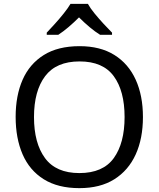

<svg xmlns="http://www.w3.org/2000/svg" viewBox="-20 -964 821 994"><path d="M720 -358Q720 -247 682.5 -164.5Q645 -82 572 -36Q499 10 391 10Q280 10 206.5 -36Q133 -82 97 -165Q61 -248 61 -359Q61 -469 97 -551Q133 -633 206.5 -679Q280 -725 392 -725Q499 -725 572 -679.5Q645 -634 682.5 -551.5Q720 -469 720 -358ZM156 -358Q156 -223 213 -145.5Q270 -68 391 -68Q513 -68 569 -145.5Q625 -223 625 -358Q625 -493 569 -569.5Q513 -646 392 -646Q271 -646 213.5 -569.5Q156 -493 156 -358ZM435 -944Q447 -922 469.5 -894.5Q492 -867 516.5 -840.5Q541 -814 560 -795V-784H498Q472 -800 444 -823.5Q416 -847 389 -874Q362 -847 335 -824Q308 -801 282 -784H222V-795Q241 -815 264.5 -841Q288 -867 310 -894.5Q332 -922 345 -944Z"/></svg>

Font: Noto Serif Ottoman Siyaq
Style: Regular
Weight: 400
Designer: Sérgio Martins
Version: Version 1.005; ttfautohint (v1.8.4.7-5d5b)